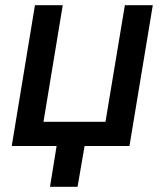

<svg xmlns="http://www.w3.org/2000/svg" viewBox="-20 -559 629 735"><path d="M24.9 0 113.8 -539.1H220.2L146.5 -92.8H383.8L458 -539.1H564.9L475.6 0ZM171.4 156.2 201.7 -31.2H309.1L276.9 156.2Z"/></svg>

Font: Inter 18pt Medium
Style: Italic
Weight: 500
Italic angle: -9.3988°
Designer: Rasmus Andersson
Foundry: rsms
Version: Version 4.001;git-66647c0bb